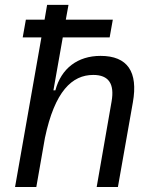

<svg xmlns="http://www.w3.org/2000/svg" viewBox="-20 -752 626 772"><path d="M368.7 0H454.1L514.2 -340.3C536.1 -463.4 492.7 -527.3 384.3 -527.3C292.5 -527.3 226.1 -477.1 202.6 -388.7H194.8L232.4 -601.6H420.9L433.6 -672.9H244.6L255.4 -732.4H169.4L159.2 -672.9H84L71.3 -601.6H146.5L40.5 0H126L160.6 -197.3C200.2 -385.7 270 -450.7 355 -450.7C417.5 -450.7 440.9 -414.6 428.7 -344.2Z"/></svg>

Font: Cascadia Code PL SemiLight
Style: Italic
Weight: 350
Italic angle: -10°
Monospace: yes
Designer: Aaron Bell
Foundry: Saja Typeworks
Version: Version 2404.023